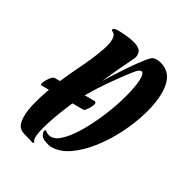

<svg xmlns="http://www.w3.org/2000/svg" viewBox="-151 -736 844 880"><g transform="rotate(30 270.5 -295.5)"><path d="M135 24Q127 20 107 15Q87 10 76 5Q60 -3 53.5 -19.5Q47 -36 47 -59Q47 -92 58 -135Q69 -178 85 -222H45Q39 -222 41.5 -231Q44 -240 51 -252Q58 -264 66 -273Q74 -282 79 -282H109Q119 -305 128.5 -326Q138 -347 147 -365Q166 -403 182.5 -440.5Q199 -478 210 -511Q221 -544 221 -566Q221 -592 204 -599Q198 -601 198 -605Q198 -609 204 -612.5Q210 -616 223 -616Q245 -616 270.5 -613.5Q296 -611 320 -604Q333 -600 345 -590.5Q357 -581 357 -563Q357 -551 350 -537Q336 -509 316.5 -467.5Q297 -426 276 -379Q298 -414 324 -454Q350 -494 375 -528.5Q400 -563 417 -580Q426 -589 444 -589Q460 -589 477.5 -582.5Q495 -576 508 -564Q525 -549 533 -524Q541 -499 541 -467Q541 -416 523 -353.5Q505 -291 474 -229Q443 -167 402.5 -115Q362 -63 316.5 -31.5Q271 0 225 0Q214 0 194 -7Q174 -14 167 -24Q160 -35 160 -44Q160 -50 163 -53Q166 -56 167 -54Q182 -40 200 -40Q222 -40 242 -57.5Q262 -75 275 -92Q301 -125 326 -172Q351 -219 372 -272Q393 -325 406.5 -375.5Q420 -426 423 -466Q425 -508 409 -508Q397 -508 377 -482Q352 -451 313.5 -396.5Q275 -342 240 -282H291Q300 -282 300 -273Q300 -265 293.5 -253Q287 -241 279.5 -231.5Q272 -222 269 -222H210L205 -211Q176 -144 158 -87Q140 -30 140 -2Q140 11 144 15Q147 18 147 21Q147 28 135 24Z"/></g></svg>

Font: Praise
Style: Regular
Weight: 400
Designer: Robert E. Leuschke
Foundry: Robert E. Leuschke
Version: Version 1.100; ttfautohint (v1.8.3)